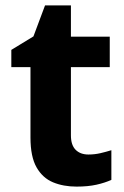

<svg xmlns="http://www.w3.org/2000/svg" viewBox="-20 -682 460 712"><path d="M308 -109Q331 -109 352.5 -114Q374 -119 393 -125V-15Q369 -4 337.5 3Q306 10 264 10Q215 10 176.5 -6Q138 -22 115.5 -61.5Q93 -101 93 -172V-433H22V-497L104 -547L147 -662H243V-546H387V-433H243V-180Q243 -144 260.5 -126.5Q278 -109 308 -109Z"/></svg>

Font: Noto Sans Syriac Eastern
Style: Bold
Weight: 700
Designer: Patrick Giasson and the Monotype Design Team
Foundry: Monotype Imaging Inc.
Version: Version 3.001